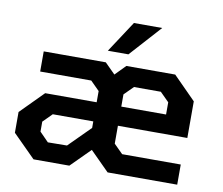

<svg xmlns="http://www.w3.org/2000/svg" viewBox="-80 -832 1081 929"><g transform="rotate(10 460.5 -367.0)"><path d="M404 -580 505 -734H644L505 -580ZM141 0 30 -111V-213L141 -325H394V-380L350 -424H99V-523H404L455 -472L505 -523H745L856 -411V-231H515V-143L559 -99H847V0H505L411 -94L317 0ZM515 -325H735V-385L691 -429H559L515 -385ZM195 -93 289 -94 394 -199V-231H195L151 -187V-138Z"/></g></svg>

Font: Tomorrow Medium
Style: Regular
Weight: 500
Designer: Tony de Marco, Monica Rizzolli
Foundry: Just in Type
Version: Version 2.002